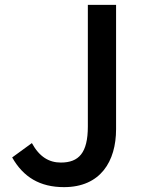

<svg xmlns="http://www.w3.org/2000/svg" viewBox="-20 -756 590 789"><path d="M243 13C393 13 457 -93 457 -225V-736H341V-236C341 -128 304 -88 230 -88C182 -88 142 -111 111 -168L30 -109C76 -28 144 13 243 13Z"/></svg>

Font: Genne Gothic Medium
Style: Regular
Weight: 500
Designer: Ryoko NISHIZUKA (kana & ideographs); Paul D. Hunt (Latin, Greek & Cyrillic); Wenlong ZHANG (bopomofo); Sandoll Communica
Foundry: Adobe Systems Incorporated
Version: Version 1.004;PS 1.004;hotconv 16.6.51;makeotf.lib2.5.65220